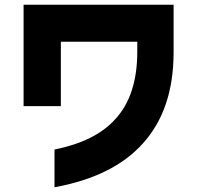

<svg xmlns="http://www.w3.org/2000/svg" viewBox="-20 -725 838 814"><path d="M211 -91V69C375 39 500 -22 584 -115C672 -211 716 -340 716 -504V-705H80V-275H238V-548H562V-506C562 -382 531 -287 468 -219C410 -155 324 -114 211 -91Z"/></svg>

Font: コーポレート・ロゴ ver3 Bold
Style: Regular
Weight: 700
Designer: [KANA_main] LOGOTYPE.JP [Source Han Sans] Ryoko NISHIZUKA 西塚涼子 (kana, bopomofo & ideographs); Paul D. Hunt (Latin, Greek
Version: Version 12.001;FEAKit 1.0